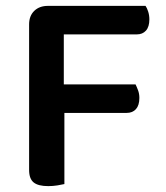

<svg xmlns="http://www.w3.org/2000/svg" viewBox="-20 -627 563 653"><path d="M197 -248H79V-544Q79 -573 96.5 -590Q114 -607 143 -607Q159 -607 174.5 -604Q190 -601 197 -599ZM142 -243V-340H441Q445 -332 449.5 -320Q454 -308 454 -294Q454 -269 442.5 -256Q431 -243 411 -243ZM143 -510V-607H475Q480 -600 484 -587.5Q488 -575 488 -561Q488 -536 476.5 -523Q465 -510 445 -510ZM79 -331H199V-1Q191 1 175.5 3.5Q160 6 144 6Q110 6 94.5 -6.5Q79 -19 79 -49Z"/></svg>

Font: BalooTamma2SemiBold
Style: Regular
Weight: 600
Designer: Divya Kowshik, Shuchita Grover and Ek Type
Foundry: Ek Type
Version: Version 1.700